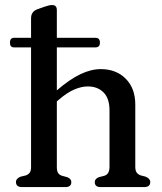

<svg xmlns="http://www.w3.org/2000/svg" viewBox="-20 -762 658 782"><path d="M20.5 -588.5Q20.5 -608 37.5 -608H106.5V-687.5Q106.5 -714.5 131.5 -724L161 -734.5Q180.5 -741.5 192.5 -741.5Q211.5 -741.5 211.5 -721V-608H369Q387 -608 387 -588.5Q387 -569 369 -569H211.5V-394Q264.5 -439.5 307.8 -460Q351 -480.5 390.5 -480.5Q453 -480.5 492 -441.5Q531 -402.5 531 -336V-82.5Q531 -66.5 537 -58.8Q543 -51 553.5 -47.5L573 -42.5Q592 -34.5 592 -20.5Q592 0 566.5 0H390Q366 0 366 -20.5Q366 -34 383 -40.5L404.5 -46Q426 -52 426 -82.5V-312.5Q426 -361 401.8 -385.5Q377.5 -410 337.5 -410Q311.5 -410 282 -397.2Q252.5 -384.5 218.5 -355L211.5 -349V-81.5Q211.5 -65 217 -57Q222.5 -49 233 -46L253.5 -40.5Q270.5 -34 270.5 -20.5Q270.5 0 246.5 0H70.5Q45 0 45 -20.5Q45 -35 64 -42.5L85 -47.5Q95 -51 100.8 -58.5Q106.5 -66 106.5 -81.5V-569H37Q20.5 -569 20.5 -588.5Z"/></svg>

Font: Fraunces 9pt Soft
Style: Regular
Weight: 400
Version: Version 1.000;[0bf87f6ff]